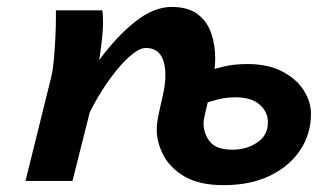

<svg xmlns="http://www.w3.org/2000/svg" viewBox="-20 -523 933 555"><path d="M141.6 -493.2H275.9Q277.8 -479 277.8 -455.6Q277.8 -434.6 273.9 -402.1Q270 -369.6 266.6 -349.1Q317.4 -418 370.8 -460.4Q424.3 -502.9 476.1 -502.9Q523.4 -502.9 550.8 -482.4Q578.1 -461.9 590.1 -428.2Q602.1 -394.5 602.1 -354Q602.1 -331.5 596.9 -303.2Q591.8 -274.9 585.2 -247.1Q578.6 -219.2 573.5 -197.8Q568.4 -176.3 568.4 -167Q568.4 -136.7 586.7 -113.5Q605 -90.3 652.3 -90.3Q692.9 -90.3 723.6 -111.1Q754.4 -131.8 754.4 -168.9Q754.4 -200.2 730.2 -220.9Q706.1 -241.7 661.6 -241.7Q633.8 -241.7 609.9 -235.6Q585.9 -229.5 567.9 -222.7L581.1 -317.4Q598.6 -324.2 628.4 -331.1Q658.2 -337.9 694.8 -337.9Q754.9 -337.9 795.9 -316.4Q836.9 -294.9 857.9 -262Q878.9 -229 878.9 -193.8Q878.9 -136.2 848.1 -89.6Q817.4 -43 761 -15.4Q704.6 12.2 626.5 12.2Q556.2 12.2 513.7 -12.7Q471.2 -37.6 452.1 -74.7Q433.1 -111.8 433.1 -148.4Q433.1 -168 439.2 -195.6Q445.3 -223.1 451.7 -252.2Q458 -281.2 458 -305.2Q458 -384.3 401.4 -384.3Q384.8 -384.3 362.8 -366.7Q340.8 -349.1 317.9 -321Q294.9 -293 274.4 -260.5Q253.9 -228 239.3 -197.8L189.5 0H53.7L127.4 -297.4Q132.3 -315.9 135.3 -346.9Q138.2 -377.9 139.9 -411.4Q141.6 -444.8 141.6 -469.7Z"/></svg>

Font: Andika
Style: Bold Italic
Weight: 700
Italic angle: -14°
Designer: Victor Gaultney, Annie Olsen, Julie Remington, Don Collingsworth, Eric Hays, Becca Hirsbrunner
Foundry: SIL International
Version: Version 6.101